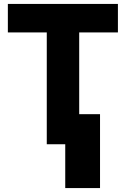

<svg xmlns="http://www.w3.org/2000/svg" viewBox="-20 -734 640 977"><path d="M489 223V-153H383V-569H580V-714H20V-569H218V0H312V223Z"/></svg>

Font: Noto Sans Mono UI ExtraBold
Style: Regular
Weight: 800
Designer: Monotype Design team
Foundry: Monotype Imaging Inc.
Version: 1.000